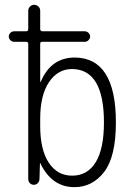

<svg xmlns="http://www.w3.org/2000/svg" viewBox="-20 -770 540 800"><path d="M147.5 -275.4V-245.1Q147.5 -146.5 183.1 -92.3Q218.8 -38.1 280.3 -38.1Q344.7 -38.1 378.9 -94.2Q413.1 -150.4 413.1 -259.8Q413.1 -481.4 280.3 -482.4Q220.7 -482.4 184.1 -427.7Q147.5 -373 147.5 -275.4ZM39.1 -595.7Q30.3 -595.7 23.4 -602.5Q16.6 -609.4 16.6 -618.2Q16.6 -627 23.4 -633.3Q30.3 -639.6 39.1 -639.6H88.9Q97.7 -639.6 97.7 -649.4V-724.6Q97.7 -735.4 105 -742.7Q112.3 -750 122.1 -750Q131.8 -750 139.6 -743.2Q147.5 -736.3 147.5 -724.6V-649.4Q147.5 -640.6 156.2 -639.6H333Q341.8 -639.6 348.6 -633.3Q355.5 -627 355.5 -618.2Q355.5 -609.4 348.6 -602.5Q341.8 -595.7 333 -595.7H156.2Q147.5 -595.7 147.5 -587.9V-429.7Q147.5 -428.7 148.4 -428.7Q150.4 -428.7 150.4 -430.7Q192.4 -529.3 290 -530.3Q462.9 -530.3 462.9 -259.8Q462.9 -117.2 414.1 -53.7Q365.2 9.8 290 9.8Q196.3 9.8 148.4 -88.9Q148.4 -90.8 147.5 -90.8Q146.5 -90.8 146.5 -89.8L144.5 -24.4Q144.5 -14.6 137.7 -7.3Q130.9 0 121.1 0Q111.3 0 104.5 -6.8Q97.7 -13.7 97.7 -24.4V-587.9Q97.7 -595.7 88.9 -595.7Z"/></svg>

Font: Rounded Mgen+ 2m light
Style: Regular
Weight: 200
Designer: [Source Han Sans]
Ryoko NISHIZUKA  (kana & ideographs); Paul D. Hunt (Latin, Greek & Cyrillic); Wenlong ZHANG  (bopomofo
Version: Version 1.059.20150602